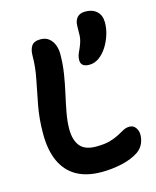

<svg xmlns="http://www.w3.org/2000/svg" viewBox="-118 -867 780 958"><g transform="rotate(-15 272.0 -388.5)"><path d="M288 9Q211 9 159 -20.5Q107 -50 80.5 -108Q54 -166 54 -251Q54 -327 66.5 -393.5Q79 -460 91.5 -521.5Q104 -583 104 -641Q104 -672 116.5 -691Q129 -710 163 -710Q189 -710 206 -696.5Q223 -683 231.5 -661Q240 -639 240 -614Q240 -563 232 -512.5Q224 -462 213 -413.5Q202 -365 194 -321Q186 -277 186 -240Q186 -183 211 -152Q236 -121 294 -121Q338 -121 365.5 -129Q393 -137 412 -147Q431 -157 446 -165.5Q461 -174 479 -174Q499 -174 510.5 -158Q522 -142 522 -122Q522 -98 512.5 -76.5Q503 -55 482 -39Q445 -14 393 -2.5Q341 9 288 9ZM367 -524Q323 -524 323 -559Q323 -570 326 -581.5Q329 -593 339 -613Q356 -651 357 -676Q358 -701 358 -726Q358 -753 372 -769.5Q386 -786 415 -786Q452 -786 474 -765.5Q496 -745 496 -708Q496 -677 486 -645Q476 -613 458.5 -585.5Q441 -558 417.5 -541Q394 -524 367 -524Z"/></g></svg>

Font: Shantell Sans SemiBold
Style: Regular
Weight: 600
Designer: Stephen Nixon, Anya Danilova, Shantell Martin
Foundry: Arrow Type
Version: Version 1.011;[c5ecc13dd]